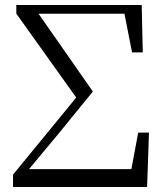

<svg xmlns="http://www.w3.org/2000/svg" viewBox="-20 -748 647 768"><path d="M32.1 0V-49.5L297.5 -373.2L295.7 -342.7L45.3 -693.4V-728H546.8L551.1 -538.5H508.2L472.2 -721.5L500.9 -693H315.6H127.5V-678.5L117 -717.8L351.4 -381.8L216.1 -215.7L68.9 -38.9L88 -89.3V-71.5H539.4L497.6 -29.9L532.9 -217.7H575.9L568.4 0Z"/></svg>

Font: Source Han Serif JP VF
Style: Regular
Weight: 250
Designer: Ryoko NISHIZUKA 西塚涼子 (kana & ideographs); Frank Grießhammer (Latin, Greek & Cyrillic); Wenlong ZHANG 张文龙 (bopomofo); San
Foundry: Adobe
Version: Version 2.001;hotconv 1.1.0;makeotfexe 2.6.0